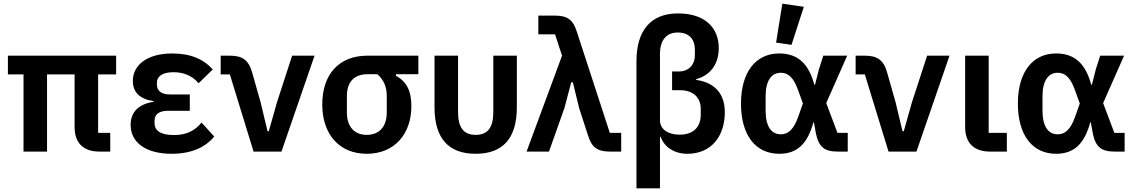

<svg xmlns="http://www.w3.org/2000/svg" viewBox="-20 -825 6175 1045"><path d="M514 -420H612V-522H23V-420H108V0H236V-420H386V-133C386 -48 433 0 521 0H580V-102H514Z M1077 -158C1041 -114 995 -90 928 -90C853 -90 821 -114 821 -156V-167C821 -204 847 -222 895 -222H1013V-311H904C859 -311 834 -330 834 -365V-375C834 -408 862 -432 925 -432C983 -432 1029 -410 1061 -372L1138 -447C1088 -503 1018 -534 917 -534C780 -534 703 -470 703 -385C703 -323 741 -285 816 -275V-271C738 -259 691 -218 691 -145C691 -50 773 12 914 12C1020 12 1097 -22 1146 -82Z M1512 0 1692 -522H1570L1488 -270L1443 -111H1436L1398 -270L1353 -428C1334 -499 1298 -522 1231 -522H1181V-420H1231L1360 0Z M2257 -421V-522H1980C1825 -522 1734 -421 1734 -256C1734 -94 1827 12 1976 12C2126 12 2219 -94 2219 -248C2219 -332 2192 -381 2135 -413V-421ZM2034 -421C2067 -392 2085 -355 2085 -302V-213C2085 -134 2043 -91 1976 -91C1910 -91 1868 -134 1868 -213V-302C1868 -381 1910 -421 1980 -421Z M2473 -522H2345V-241C2345 -72 2421 12 2569 12C2717 12 2793 -72 2793 -241V-522H2665V-217C2665 -132 2636 -91 2569 -91C2502 -91 2473 -132 2473 -217Z M3039 -522 2846 0H2968L3052 -237L3089 -377H3098L3132 -237L3181 -86C3201 -23 3231 0 3300 0H3361V-102H3299L3119 -654C3099 -717 3069 -740 3000 -740H2910V-638H3001Z M3444 200H3572V-80H3576C3595 -25 3650 12 3721 12C3852 12 3925 -84 3925 -215C3925 -323 3860 -378 3769 -390V-394C3842 -414 3892 -471 3892 -564C3892 -671 3820 -752 3670 -752C3520 -752 3444 -657 3444 -491ZM3638 -334H3681C3751 -334 3794 -296 3794 -232V-201C3794 -131 3751 -92 3680 -92C3617 -92 3572 -120 3572 -171V-530C3572 -608 3608 -648 3668 -648C3733 -648 3762 -610 3762 -553V-525C3762 -472 3728 -436 3675 -436H3638Z M4355 -788 4238 -805 4204 -593 4288 -581ZM4594 -102H4538L4477 -264L4591 -522H4461L4437 -447L4416 -364H4412C4381 -480 4321 -534 4221 -534C4094 -534 4013 -434 4013 -261C4013 -87 4094 12 4221 12C4322 12 4376 -46 4407 -159H4410L4421 -98C4436 -25 4468 0 4539 0H4594ZM4230 -94C4180 -94 4147 -134 4147 -223V-300C4147 -388 4180 -429 4230 -429C4270 -429 4300 -403 4325 -331L4350 -262L4325 -191C4300 -120 4270 -94 4230 -94Z M4968 0 5148 -522H5026L4944 -270L4899 -111H4892L4854 -270L4809 -428C4790 -499 4754 -522 4687 -522H4637V-420H4687L4816 0Z M5460 -102H5361V-522H5233V-133C5233 -48 5280 0 5368 0H5460Z M6101 -102H6045L5984 -264L6098 -522H5968L5944 -447L5923 -364H5919C5888 -480 5828 -534 5728 -534C5601 -534 5520 -434 5520 -261C5520 -87 5601 12 5728 12C5829 12 5883 -46 5914 -159H5917L5928 -98C5943 -25 5975 0 6046 0H6101ZM5737 -94C5687 -94 5654 -134 5654 -223V-300C5654 -388 5687 -429 5737 -429C5777 -429 5807 -403 5832 -331L5857 -262L5832 -191C5807 -120 5777 -94 5737 -94Z"/></svg>

Font: Braiins Sans SemiBold
Style: Regular
Weight: 600
Designer: Mike Abbink, Paul van der Laan, Pieter van Rosmalen, Jiri Chlebus, Lubos Buracinsky
Foundry: Bold Monday, Sudetype
Version: Version 1.000;hotconv 1.0.109;makeotfexe 2.5.65596